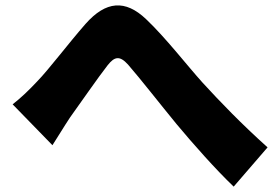

<svg xmlns="http://www.w3.org/2000/svg" viewBox="-20 -699 1040 714"><path d="M27 -311 175 -159C194 -188 217 -227 241 -263C280 -317 344 -410 380 -456C406 -489 425 -493 456 -459C503 -405 577 -310 637 -237C698 -164 780 -71 849 -5L975 -151C877 -239 799 -320 733 -392C677 -454 596 -559 523 -628C446 -701 374 -696 298 -610C234 -537 161 -440 118 -396C86 -362 60 -337 27 -311Z"/></svg>

Font: Noto Sans HK Black
Style: Regular
Weight: 900
Designer: Ryoko NISHIZUKA 西塚涼子 (kana, bopomofo & ideographs); Paul D. Hunt (Latin, Greek & Cyrillic); Sandoll Communications 산돌커뮤니
Foundry: Adobe
Version: Version 2.004;hotconv 1.0.118;makeotfexe 2.5.65603